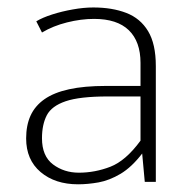

<svg xmlns="http://www.w3.org/2000/svg" viewBox="-20 -784 492 509"><path d="M187 -295.4Q126 -295.4 87.6 -327.9Q49.3 -360.4 49.3 -417Q49.3 -451.7 61 -477.5Q72.8 -503.4 97.9 -521Q123 -538.6 163.3 -547.4Q203.6 -556.2 260.7 -556.2H352.5V-617.2Q352.5 -673.8 321.5 -703.9Q290.5 -733.9 229.5 -733.9Q194.8 -733.9 157.7 -724.6Q120.6 -715.3 91.3 -697.8L76.2 -727.5Q92.3 -737.3 118.2 -745.6Q144 -753.9 173.1 -759Q202.1 -764.2 227.5 -764.2Q277.3 -764.2 314.7 -749.8Q352.1 -735.4 372.6 -701.4Q393.1 -667.5 393.1 -608.9V-301.8H363.8L356.9 -377Q329.1 -340.8 299.6 -323.2Q270 -305.7 241.5 -300.5Q212.9 -295.4 187 -295.4ZM189 -326.2Q231.9 -326.2 272.7 -342Q313.5 -357.9 352.5 -411.1V-528.3H265.6Q191.4 -528.3 154.1 -515.6Q116.7 -502.9 104 -478.3Q91.3 -453.6 91.3 -417.5Q91.3 -370.1 120.6 -348.1Q149.9 -326.2 189 -326.2Z"/></svg>

Font: Comme Thin
Style: Regular
Weight: 250
Version: Version 1.000;gftools[0.9.27]